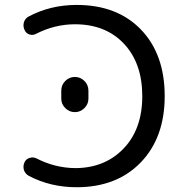

<svg xmlns="http://www.w3.org/2000/svg" viewBox="-20 -785 736 794"><path d="M290 -684.6Q207 -684.6 129.9 -645.5Q116.2 -637.7 101.6 -642.6Q86.9 -647.5 81.1 -662.1Q77.1 -670.9 77.1 -679.7Q77.1 -686.5 79.1 -693.4Q84 -709 98.6 -716.8Q188.5 -764.6 296.9 -764.6Q464.8 -764.6 563 -662.6Q661.1 -560.5 661.1 -387.7Q661.1 -215.8 562 -113.3Q462.9 -10.7 296.9 -10.7Q188.5 -10.7 99.6 -57.6Q85 -65.4 79.1 -81.1Q77.1 -88.9 77.1 -95.7Q77.1 -104.5 81.1 -113.3Q86.9 -127 102.1 -131.8Q117.2 -136.7 130.9 -129.9Q207 -90.8 290 -89.8Q413.1 -89.8 490.7 -170.4Q568.4 -251 568.4 -387.2Q568.4 -523.4 492.7 -604Q417 -684.6 290 -684.6ZM233.4 -377V-410.2Q233.4 -433.6 250 -450.2Q266.6 -466.8 289.6 -466.8Q312.5 -466.8 329.1 -450.2Q345.7 -433.6 345.7 -410.2V-377Q345.7 -354.5 329.1 -337.9Q312.5 -321.3 289.6 -321.3Q266.6 -321.3 250 -337.9Q233.4 -354.5 233.4 -377Z"/></svg>

Font: Gen Jyuu Gothic Regular
Style: Regular
Weight: 400
Designer: [Source Han Sans]
Ryoko NISHIZUKA  (kana & ideographs); Paul D. Hunt (Latin, Greek & Cyrillic); Wenlong ZHANG  (bopomofo
Version: Version 1.002.20150607